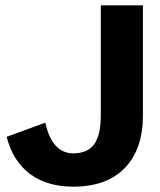

<svg xmlns="http://www.w3.org/2000/svg" viewBox="-20 -688 600 720"><path d="M516 -256Q516 -128 448 -58Q380 12 255 12Q156 12 92 -36Q28 -84 5 -175L150 -228Q175 -113 255 -113Q309 -113 333.5 -147.5Q358 -182 358 -256V-668H516Z"/></svg>

Font: Atkinson Hyperlegible Pro
Style: Bold
Weight: 700
Designer: Elliott Scott, Megan Eiswerth, Linus Boman, Theodore Petrosky, Jacob Perez
Foundry: Braille Institute
Version: Version 1.5.1